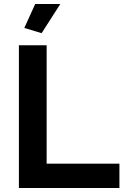

<svg xmlns="http://www.w3.org/2000/svg" viewBox="-20 -935 624 955"><path d="M74 0V-710H212V-121H574V0ZM187 -770 101 -796 155 -915H280Z"/></svg>

Font: Raleway Thin
Style: Bold
Weight: 700
Version: Version 4.026